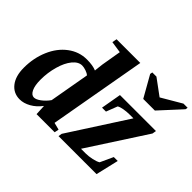

<svg xmlns="http://www.w3.org/2000/svg" viewBox="-146 -956 1216 1216"><g transform="rotate(45 462.5 -347.5)"><path d="M134.8 9.8Q79.1 9.8 45.4 -33.2Q11.7 -76.2 11.7 -151.4Q11.7 -237.8 43.2 -311.5Q74.7 -385.3 131.6 -428Q188.5 -470.7 257.8 -470.7Q311 -470.7 342.8 -457L344.2 -471.7L349.6 -517.6L372.1 -650.4L293.9 -662.1L299.8 -693.8H512.2L396.5 -41.5L444.8 -29.3L439 0H276.9L273.4 -70.3Q244.6 -31.7 207.5 -11Q170.4 9.8 134.8 9.8ZM140.1 -172.9Q140.1 -120.1 154.1 -91.3Q168 -62.5 190.4 -62.5Q209 -62.5 235.1 -82Q261.2 -101.6 281.7 -130.4L329.1 -398.9Q319.3 -408.7 299.1 -415.5Q278.8 -422.4 263.7 -422.4Q230.5 -422.4 201.9 -387.7Q173.3 -353 156.7 -293.9Q140.1 -234.9 140.1 -172.9ZM473.6 0 477.5 -24.4 729.5 -415H695.3Q668.9 -415 643.3 -410.4Q617.7 -405.8 605.5 -397.9L576.2 -322.3H541L564.9 -459H887.2L882.8 -432.6L630.9 -43.9H671.4Q698.7 -43.9 729 -50.5Q759.3 -57.1 774.9 -66.9L814.9 -153.8H850.1L814 0ZM924.8 -705.1 921.9 -689 790.5 -545.9H686.5L605.5 -689L608.4 -705.1H645.5L752.9 -626L887.7 -705.1Z"/></g></svg>

Font: Tinos
Style: Bold Italic
Weight: 700
Italic angle: -16.333°
Designer: Steve Matteson
Foundry: Monotype Imaging Inc.
Version: Version 1.23